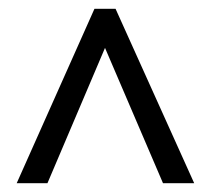

<svg xmlns="http://www.w3.org/2000/svg" viewBox="-20 -739 480 437"><path d="M243 -719 422 -322H351L219 -630L88 -322H18L195 -719Z"/></svg>

Font: Noto Sans Oriya ExtCond
Style: Regular
Weight: 400
Width: 2
Designer: Amélie Bonet and Sol Matas
Foundry: Google LLC
Version: Version 2.006; ttfautohint (v1.8.4.7-5d5b)